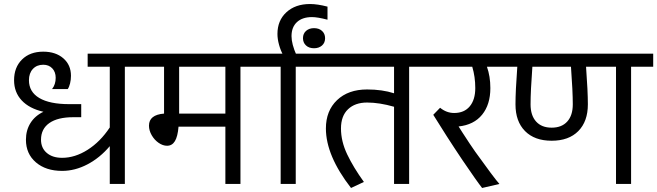

<svg xmlns="http://www.w3.org/2000/svg" viewBox="-20 -915 3269 955"><path d="M384 -397V-332H344Q267 -332 225.5 -303Q184 -274 184 -220Q184 -179 212.5 -154.5Q241 -130 289 -130Q353 -130 416 -170Q479 -210 526 -281V-583H416V-648H711V-583H601V0H526V-188Q477 -130 415 -97.5Q353 -65 289 -65Q208 -65 158.5 -107.5Q109 -150 109 -220Q109 -267 131.5 -303Q154 -339 196 -359Q126 -375 88 -415.5Q50 -456 50 -516Q50 -580 89.5 -619Q129 -658 195 -658Q257 -658 295 -625Q333 -592 333 -538Q333 -518 328.5 -500Q324 -482 317 -472H239Q257 -495 257 -528Q257 -557 240 -575Q223 -593 195 -593Q163 -593 143.5 -572Q124 -551 124 -516Q124 -458 175.5 -427.5Q227 -397 324 -397Z M1286 -583H1176V0H1101V-285H868Q864 -236 850 -213Q836 -190 811 -190Q790 -190 769 -204.5Q748 -219 734.5 -242.5Q721 -266 721 -290Q721 -344 796 -350V-583H691V-648H1286ZM1101 -350V-583H871V-350Z M1561 -583H1451V0H1376V-583H1266V-648H1561Z M1532 -830Q1484 -830 1457 -805Q1430 -780 1430 -735Q1430 -696 1455 -640H1389Q1376 -663 1368 -692Q1360 -721 1360 -746Q1360 -813 1404.5 -854Q1449 -895 1522 -895Q1559 -895 1609 -882V-817Q1559 -830 1532 -830ZM1487 -725Q1487 -748 1502.5 -761.5Q1518 -775 1542 -775Q1567 -775 1582 -761Q1597 -747 1597 -725Q1597 -702 1581.5 -688.5Q1566 -675 1542 -675Q1517 -675 1502 -689Q1487 -703 1487 -725Z M2125 -583H2015V0H1940V-384Q1867 -405 1806 -405Q1746 -405 1711 -371.5Q1676 -338 1676 -276Q1676 -212 1707 -147Q1738 -82 1790 -10L1726 20Q1601 -141 1601 -276Q1601 -364 1656.5 -417Q1712 -470 1806 -470Q1881 -470 1940 -451V-583H1541V-648H2125Z M2494 -583H2402Q2419 -535 2419 -477Q2419 -395 2378 -344.5Q2337 -294 2261 -286L2280 -256Q2320 -194 2344 -160Q2438 -29 2464 0L2378 20Q2352 -13 2280 -119Q2241 -177 2201.5 -238.5Q2162 -300 2135 -344L2169 -379Q2201 -353 2239 -353Q2289 -353 2316.5 -386Q2344 -419 2344 -477Q2344 -533 2329 -583H2105V-648H2494Z M3229 -583H3119V0H3044V-583H2895Q2904 -461 2904 -396Q2904 -311 2856.5 -263Q2809 -215 2724 -215Q2639 -215 2591.5 -263Q2544 -311 2544 -396Q2544 -461 2553 -583H2474V-648H3229ZM2724 -280Q2774 -280 2801.5 -310.5Q2829 -341 2829 -396Q2829 -461 2820 -583H2628Q2619 -461 2619 -396Q2619 -341 2646.5 -310.5Q2674 -280 2724 -280Z"/></svg>

Font: Madhuban Light
Style: Regular
Weight: 300
Designer: jaikishan Patel
Foundry: MagicType
Version: Version 1.000